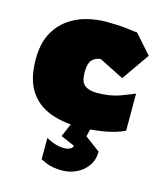

<svg xmlns="http://www.w3.org/2000/svg" viewBox="-106 -566 762 869"><g transform="rotate(15 275.0 -131.0)"><path d="M285 10Q211 10 150.5 -13Q90 -36 55 -90Q20 -144 20 -236Q20 -307 44 -354Q68 -401 107 -429.5Q146 -458 192.5 -470Q239 -482 285 -482Q340 -482 378 -477.5Q416 -473 432 -471L510 -383L420 -254L305 -312Q283 -312 266 -296Q249 -280 249 -236Q249 -190 269.5 -175Q290 -160 325 -160Q387 -160 432 -176.5Q477 -193 499 -203V-29Q461 -10 403.5 0Q346 10 285 10ZM267 220Q218 220 190.5 207.5Q163 195 163 195V95Q163 95 174.5 101Q186 107 205.5 113.5Q225 120 249 120Q262 120 275 114Q288 108 288 98L223 70L253 0H342L332 42L403 95Q403 134 383 162Q363 190 331.5 205Q300 220 267 220Z"/></g></svg>

Font: Rowdies
Style: Bold
Weight: 700
Designer: Jaikishan Patel
Version: Version 1.000; ttfautohint (v1.8.3)